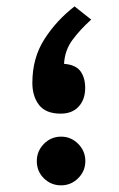

<svg xmlns="http://www.w3.org/2000/svg" viewBox="-20 -571 367 591"><path d="M260.7 -510.7Q226.1 -479.5 202.6 -447.5Q179.2 -415.5 177.2 -374.5Q213.4 -371.6 227.8 -351.6Q242.2 -331.5 242.2 -300.3Q242.2 -265.1 222.4 -243.2Q202.6 -221.2 166.5 -221.2Q121.1 -221.2 100.3 -247.8Q79.6 -274.4 79.6 -315.9Q79.6 -392.6 116.7 -450.4Q153.8 -508.3 209.5 -551.3ZM93.3 -75.2Q93.3 -106 115.2 -128.2Q137.2 -150.4 168 -150.4Q198.7 -150.4 220.7 -128.2Q242.7 -106 242.7 -75.2Q242.7 -44.4 220.7 -22.5Q198.7 -0.5 168 -0.5Q137.2 -0.5 115.2 -22Q93.3 -43.5 93.3 -75.2Z"/></svg>

Font: Vazir Medium WOL
Style: Medium-WOL
Weight: 500
Designer: Saber Rastikerdar
Foundry: Saber Rastikerdar
Version: Version 27.0.1